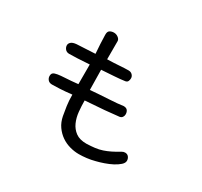

<svg xmlns="http://www.w3.org/2000/svg" viewBox="-137 -726 1079 1024"><g transform="rotate(30 402.5 -213.5)"><path d="M257.8 -504.9V-510.7Q257.8 -528.3 268.6 -534.7Q279.3 -541 293 -541Q307.6 -541 319.8 -531.7Q332 -522.5 332 -510.7V-399.4Q372.1 -400.4 405.3 -402.8Q438.5 -405.3 460.9 -405.3Q475.6 -405.3 484.4 -396Q493.2 -386.7 493.2 -375Q493.2 -365.2 489.3 -356.9Q485.4 -348.6 474.6 -346.7Q449.2 -342.8 411.1 -340.3Q373 -337.9 332 -335Q332 -303.7 333 -273.4Q334 -243.2 334 -211.9Q392.6 -216.8 447.3 -219.7Q502 -222.7 533.2 -227.5Q549.8 -227.5 557.1 -218.3Q564.5 -209 564.5 -194.3Q564.5 -184.6 559.1 -176.8Q553.7 -168.9 543 -167L457 -158.2L337.9 -149.4Q337.9 -116.2 341.3 -81.5Q344.7 -46.9 357.4 -18.6Q370.1 9.8 394.5 27.8Q418.9 45.9 460.9 45.9Q490.2 44.9 513.2 42Q536.1 39.1 556.6 32.2Q577.1 25.4 598.1 15.1Q619.1 4.9 644.5 -10.7Q654.3 -16.6 664.1 -16.6Q678.7 -16.6 686.5 -6.3Q694.3 3.9 694.3 16.6Q694.3 30.3 679.7 43.5Q665 56.6 643.6 67.9Q622.1 79.1 596.7 87.9Q571.3 96.7 550.8 101.6Q525.4 108.4 500.5 111.3Q475.6 114.3 453.1 114.3Q425.8 114.3 397.5 106.4Q369.1 98.6 345.2 82Q321.3 65.4 303.7 40.5Q286.1 15.6 279.3 -18.6Q274.4 -44.9 270 -75.7Q265.6 -106.4 265.6 -143.6Q222.7 -138.7 191.9 -137.2Q161.1 -135.7 144.5 -135.7Q127.9 -135.7 119.1 -146Q110.4 -156.2 110.4 -168.9Q110.4 -182.6 117.7 -188.5Q125 -194.3 142.6 -197.3Q160.2 -200.2 189.9 -201.7Q219.7 -203.1 265.6 -208V-329.1Q224.6 -326.2 192.9 -324.7Q161.1 -323.2 142.6 -323.2Q126 -323.2 117.2 -334Q108.4 -344.7 108.4 -357.4Q108.4 -368.2 118.2 -377Q127.9 -385.7 150.4 -387.7L263.7 -393.6Q258.8 -454.1 257.8 -504.9Z"/></g></svg>

Font: Hi Melody
Style: Regular
Weight: 400
Designer: YoonDesign Inc.
Foundry: YoonDesign Inc.
Version: Version 3.00